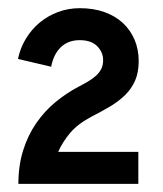

<svg xmlns="http://www.w3.org/2000/svg" viewBox="-20 -893 397 469"><path d="M24.9 -443.8Q24.9 -488.8 36.6 -525.9Q48.3 -563 68.6 -592.3Q88.9 -621.6 115.5 -643.6Q142.1 -665.5 171.9 -681.2Q184.1 -687.5 194.8 -693.8Q205.6 -700.2 213.9 -707.5Q222.2 -714.8 227.1 -724.1Q231.9 -733.4 231.9 -746.1Q231.9 -765.6 217.3 -780.3Q202.6 -794.9 174.8 -794.9Q146.5 -794.9 128.7 -777.8Q110.8 -760.7 105 -730L23.9 -749Q29.3 -775.4 43 -798.1Q56.6 -820.8 76.4 -837.4Q96.2 -854 121.3 -863.5Q146.5 -873 174.8 -873Q208.5 -873 235.1 -863.5Q261.7 -854 280.3 -836.7Q298.8 -819.3 308.8 -795.7Q318.8 -772 318.8 -744.1Q318.8 -716.3 310.1 -696.3Q301.3 -676.3 285.9 -661.1Q270.5 -646 249.8 -633.5Q229 -621.1 205.1 -608.9Q170.4 -590.8 151.6 -568.6Q132.8 -546.4 122.1 -522H317.9V-443.8Z"/></svg>

Font: Overpass
Style: Regular
Weight: 400
Designer: Delve Withrington
Foundry: Delve Fonts
Version: Version 1.001